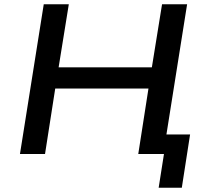

<svg xmlns="http://www.w3.org/2000/svg" viewBox="-20 -725 988 904"><path d="M727 159 752 0H635L649 -92H875L836 159ZM74 0 186 -705H304L256 -408H695L743 -705H861L749 0H631L679 -308H240L192 0Z"/></svg>

Font: Nunito Sans 7pt SemiExpanded SemiBold
Style: Italic
Weight: 600
Width: 6
Italic angle: -9°
Designer: Vernon Adams
Foundry: Vernon Adams
Version: Version 3.101;gftools[0.9.27]